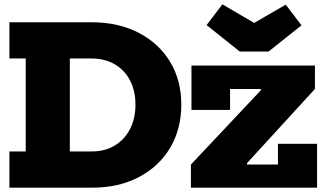

<svg xmlns="http://www.w3.org/2000/svg" viewBox="-20 -868 1508 888"><path d="M1222 -629.5H1089L935.5 -752L1008.5 -848L1155.5 -762L1301.5 -846.5L1374.5 -751ZM335.5 0V-167.5H402Q464.5 -167 510.5 -194.8Q556.5 -222.5 581.5 -271.5Q606.5 -320.5 606.5 -384.5Q606.5 -447.5 581.5 -495.8Q556.5 -544 510.5 -570.8Q464.5 -597.5 402 -597.5H335.5V-765H406Q529 -764.5 622 -716Q715 -667.5 766.8 -582Q818.5 -496.5 818.5 -384.5Q818.5 -271 766.8 -184.2Q715 -97.5 622 -48.8Q529 0 406 0ZM23.5 0V-167.5H99V-597.5H23.5V-765H372V-597.5H303V-167.5H372V0ZM863 -107 1186 -450V-481.5L1436.5 -456.5L1122.5 -113.5V-79ZM1436.5 -565V-456.5H1044V-359.5H865.5V-565ZM1265.5 -203H1446.5V0H863V-107H1265.5Z"/></svg>

Font: Hepta Slab ExtraLight ExtraBold
Style: Regular
Weight: 800
Version: Version 1.102